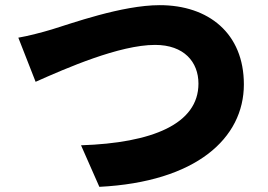

<svg xmlns="http://www.w3.org/2000/svg" viewBox="-20 -707 1040 744"><path d="M51 -561 118 -390C237 -443 443 -533 581 -533C693 -533 749 -467 749 -383C749 -226 569 -153 294 -144L365 17C740 -2 925 -171 925 -380C925 -578 788 -687 599 -687C452 -687 254 -615 181 -593C145 -582 87 -567 51 -561Z"/></svg>

Font: Noto Sans T Chinese Black
Style: Bold
Weight: 900
Designer: Ryoko NISHIZUKA (kana & ideographs); Paul D. Hunt (Latin, Greek & Cyrillic); Wenlong ZHANG (bopomofo); Sandoll Communica
Foundry: Adobe Systems Incorporated
Version: Version 1.000;PS 1;hotconv 1.0.78;makeotf.lib2.5.61930